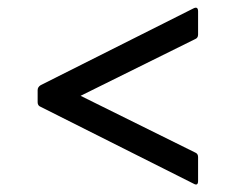

<svg xmlns="http://www.w3.org/2000/svg" viewBox="-20 -576 640 505"><path d="M501 -100Q501 -86 489 -93L87 -295Q79 -298 79 -307V-339Q79 -347 87 -352L489 -554Q501 -560 501 -546V-485Q501 -476 493 -473L192 -324L493 -175Q501 -172 501 -163Z"/></svg>

Font: LINE Seed Sans
Style: Regular
Weight: 400
Designer: LINE VX Design & Dalton Maag Ltd & Sandoll Inc
Foundry: Dalton Maag Ltd
Version: Version 1.003